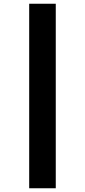

<svg xmlns="http://www.w3.org/2000/svg" viewBox="-20 -894 454 1026"><path d="M278 -874H136V112H278Z"/></svg>

Font: Glow Sans TC Normal
Style: Bold
Weight: 700
Designer: Ryoko NISHIZUKA (kana, bopomofo & ideographs); Paul D. Hunt (Latin, Greek & Cyrillic); Sandoll Communications, Soo-young
Version: Version 0.93